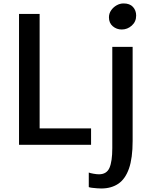

<svg xmlns="http://www.w3.org/2000/svg" viewBox="-20 -822 851 1090"><path d="M88 0V-743H205V-93H497V0ZM484 240V157.5Q492 161 510.5 164.2Q529 167.5 541.5 167.5Q585.5 167.5 601.5 130.8Q617.5 94 617.5 19V-556H733V-22Q733 75.5 712.2 134.8Q691.5 194 651.8 221Q612 248 555 248Q547.5 248 532 247Q516.5 246 502.5 244.2Q488.5 242.5 484 240ZM671 -654.5Q642 -654.5 620.2 -673Q598.5 -691.5 598.5 -723.5Q598.5 -745.5 610.8 -763.2Q623 -781 642 -791.8Q661 -802.5 681.5 -802.5Q717 -802.5 735 -782.5Q753 -762.5 753 -733.5Q753 -699 728.2 -676.8Q703.5 -654.5 671 -654.5Z"/></svg>

Font: Koeln Type Sans
Style: Regular
Weight: 400
Designer: Eben Sorkin
Foundry: Eben Sorkin
Version: Version 2.001